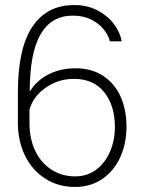

<svg xmlns="http://www.w3.org/2000/svg" viewBox="-20 -732 572 762"><path d="M280 -461Q344 -461 390 -430.5Q436 -400 459 -347.5Q482 -295 482 -230Q482 -162 457 -107.5Q432 -53 385.5 -21.5Q339 10 278 10Q211 10 159.5 -23Q108 -56 79.5 -114Q51 -172 51 -244V-367Q51 -540 108.5 -626Q166 -712 275 -712Q327 -712 367.5 -690.5Q408 -669 432.5 -636Q457 -603 463 -568H416Q411 -590 393 -613.5Q375 -637 343.5 -653.5Q312 -670 269 -670Q184 -670 141 -596Q98 -522 98 -368Q124 -412 172 -436.5Q220 -461 280 -461ZM278 -32Q326 -32 361.5 -58.5Q397 -85 416.5 -130Q436 -175 436 -229Q436 -312 394 -365.5Q352 -419 273 -419Q212 -419 162 -384.5Q112 -350 97 -297V-244Q97 -180 120.5 -132Q144 -84 185.5 -58Q227 -32 278 -32Z"/></svg>

Font: Freesentation 2 ExtraLight
Style: Regular
Weight: 260
Designer: glyphs from Roboto by Christian Robertson / Hangul glyphs from Noto Sans CJK(Source Han Sans) by Jang Soo-young and Kang
Foundry: PT&
Version: Version 2.001